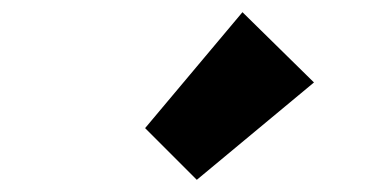

<svg xmlns="http://www.w3.org/2000/svg" viewBox="-20 -864 600 312"><path d="M215.8 -655.8 374 -844.2 490.2 -730 299.8 -571.8Z"/></svg>

Font: Source Sans Pro Black
Style: Regular
Weight: 900
Designer: Paul D. Hunt
Foundry: Adobe Systems Incorporated
Version: Version 2.020;PS 2.0;hotconv 1.0.86;makeotf.lib2.5.63406